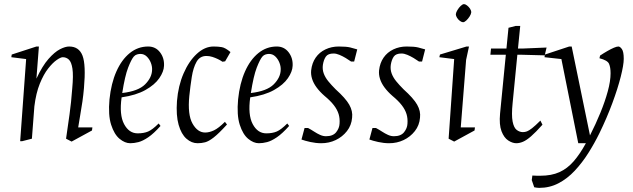

<svg xmlns="http://www.w3.org/2000/svg" viewBox="-20 -686 3075 933"><path d="M78 0 107 -399 35 -408 37 -421 157 -460H169L157 -304Q186 -366 215.5 -399.5Q245 -433 271 -446.5Q297 -460 316 -460Q364 -460 381 -415.5Q398 -371 388 -258Q385 -224 380.5 -192.5Q376 -161 370.5 -130.5Q365 -100 360 -67H429L427 -52L328 2L301 -12Q310 -74 318 -131Q326 -188 331 -256Q337 -320 332 -352.5Q327 -385 314.5 -396.5Q302 -408 285 -408Q275 -408 255.5 -394.5Q236 -381 214 -353Q192 -325 173.5 -279.5Q155 -234 147 -169L135 -12L88 0Z M613 10Q587 10 561 -11.5Q535 -33 520 -80Q505 -127 512 -203Q520 -281 545.5 -338.5Q571 -396 610.5 -428Q650 -460 700 -460Q736 -460 757.5 -432Q779 -404 777 -366Q776 -338 754 -306Q732 -274 686.5 -248.5Q641 -223 571 -213Q559 -128 583 -83Q607 -38 649 -38Q679 -38 700 -47Q721 -56 751 -86L760 -74Q727 -37 700.5 -19Q674 -1 653 4.5Q632 10 613 10ZM574 -234Q652 -243 685 -276Q718 -309 719 -346Q720 -363 713 -381Q706 -399 693 -411.5Q680 -424 662 -424Q655 -424 646 -421.5Q637 -419 630 -411Q618 -397 602.5 -357Q587 -317 574 -234Z M940 10Q911 10 886 -12Q861 -34 848 -79.5Q835 -125 840 -195Q846 -269 872 -329Q898 -389 936.5 -424.5Q975 -460 1018 -460Q1040 -460 1057.5 -457Q1075 -454 1100 -433L1074 -388L1061 -386Q1051 -393 1038.5 -399Q1026 -405 1012 -409.5Q998 -414 983 -414Q951 -414 935 -385.5Q919 -357 912 -312.5Q905 -268 900 -220Q891 -129 915.5 -85.5Q940 -42 977 -42Q997 -42 1019.5 -52.5Q1042 -63 1073 -94L1083 -81Q1043 -37 1018.5 -18Q994 1 976.5 5.5Q959 10 940 10Z M1238 10Q1212 10 1186 -11.5Q1160 -33 1145 -80Q1130 -127 1137 -203Q1145 -281 1170.5 -338.5Q1196 -396 1235.5 -428Q1275 -460 1325 -460Q1361 -460 1382.5 -432Q1404 -404 1402 -366Q1401 -338 1379 -306Q1357 -274 1311.5 -248.5Q1266 -223 1196 -213Q1184 -128 1208 -83Q1232 -38 1274 -38Q1304 -38 1325 -47Q1346 -56 1376 -86L1385 -74Q1352 -37 1325.5 -19Q1299 -1 1278 4.5Q1257 10 1238 10ZM1199 -234Q1277 -243 1310 -276Q1343 -309 1344 -346Q1345 -363 1338 -381Q1331 -399 1318 -411.5Q1305 -424 1287 -424Q1280 -424 1271 -421.5Q1262 -419 1255 -411Q1243 -397 1227.5 -357Q1212 -317 1199 -234Z M1541 10Q1515 10 1488 4Q1461 -2 1445 -8L1460 -64H1477Q1492 -56 1506.5 -46.5Q1521 -37 1535.5 -30.5Q1550 -24 1564 -24Q1598 -24 1613.5 -43.5Q1629 -63 1630 -85Q1632 -110 1625.5 -131.5Q1619 -153 1602.5 -174.5Q1586 -196 1557 -220Q1534 -240 1518.5 -261Q1503 -282 1496.5 -303Q1490 -324 1492 -344Q1496 -380 1514 -406Q1532 -432 1561.5 -446Q1591 -460 1626 -460Q1663 -460 1681.5 -455.5Q1700 -451 1716 -446L1701 -387H1686Q1675 -395 1660 -404Q1645 -413 1629.5 -419.5Q1614 -426 1601 -426Q1574 -426 1563.5 -411Q1553 -396 1549 -371Q1546 -349 1553 -329.5Q1560 -310 1575 -291.5Q1590 -273 1611 -252Q1659 -209 1677 -177.5Q1695 -146 1691 -114Q1688 -77 1666 -49Q1644 -21 1611.5 -5.5Q1579 10 1541 10Z M1871 10Q1845 10 1818 4Q1791 -2 1775 -8L1790 -64H1807Q1822 -56 1836.5 -46.5Q1851 -37 1865.5 -30.5Q1880 -24 1894 -24Q1928 -24 1943.5 -43.5Q1959 -63 1960 -85Q1962 -110 1955.5 -131.5Q1949 -153 1932.5 -174.5Q1916 -196 1887 -220Q1864 -240 1848.5 -261Q1833 -282 1826.5 -303Q1820 -324 1822 -344Q1826 -380 1844 -406Q1862 -432 1891.5 -446Q1921 -460 1956 -460Q1993 -460 2011.5 -455.5Q2030 -451 2046 -446L2031 -387H2016Q2005 -395 1990 -404Q1975 -413 1959.5 -419.5Q1944 -426 1931 -426Q1904 -426 1893.5 -411Q1883 -396 1879 -371Q1876 -349 1883 -329.5Q1890 -310 1905 -291.5Q1920 -273 1941 -252Q1989 -209 2007 -177.5Q2025 -146 2021 -114Q2018 -77 1996 -49Q1974 -21 1941.5 -5.5Q1909 10 1871 10Z M2187 2 2160 -12 2187 -399 2115 -408 2118 -421 2247 -460H2259L2245 -395L2219 -67H2288L2286 -52ZM2230 -578Q2224 -578 2215.5 -584Q2207 -590 2201 -599.5Q2195 -609 2195 -617Q2196 -626 2203 -637.5Q2210 -649 2219 -657.5Q2228 -666 2235 -666Q2241 -666 2249.5 -659.5Q2258 -653 2264 -644Q2270 -635 2270 -626Q2269 -617 2262 -606Q2255 -595 2246 -586.5Q2237 -578 2230 -578Z M2489 10Q2470 10 2449.5 -3.5Q2429 -17 2417 -48.5Q2405 -80 2410 -134L2438 -420H2363L2366 -450H2441L2451 -551L2486 -560H2508L2497 -450H2517L2636 -455L2627 -417L2513 -420H2494L2471 -185Q2465 -126 2471 -95.5Q2477 -65 2491 -54.5Q2505 -44 2521 -44Q2531 -44 2540.5 -47.5Q2550 -51 2565.5 -63Q2581 -75 2606 -100L2616 -80Q2583 -43 2560.5 -23.5Q2538 -4 2521 3Q2504 10 2489 10Z M2600 227Q2594 227 2588 226Q2582 225 2576 224L2564 189L2567 167Q2580 168 2590.5 168Q2601 168 2605 168Q2660 168 2698.5 150.5Q2737 133 2767.5 98Q2798 63 2827 10H2790L2708 -399L2626 -408L2628 -421L2746 -460H2758L2847 -28Q2875 -83 2897.5 -138Q2920 -193 2933.5 -242.5Q2947 -292 2947 -330Q2947 -359 2939.5 -376Q2932 -393 2893 -403L2896 -416Q2914 -428 2931.5 -438Q2949 -448 2963 -454Q2977 -460 2985 -460Q2993 -460 3002 -447.5Q3011 -435 3011 -400Q3011 -371 2996.5 -313.5Q2982 -256 2955.5 -184.5Q2929 -113 2893 -39Q2869 10 2839 57.5Q2809 105 2773 143.5Q2737 182 2694 204.5Q2651 227 2600 227Z"/></svg>

Font: Ancizar Serif Light
Style: Italic
Weight: 300
Italic angle: -4°
Designer: Cesar Puertas, Viviana Monsalve, Julian Moncada, Julian Prieto, Jose Castro, Felipe Aragon, Mariel Hernandez, Sara Alarc
Version: Version 8.100